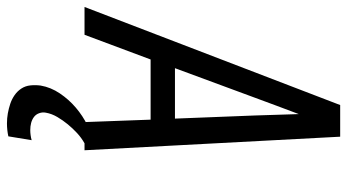

<svg xmlns="http://www.w3.org/2000/svg" viewBox="-255 -532 998 552"><g transform="rotate(90 244.0 -256.0)"><path d="M-12 0 270 -735H361L400 0H319L312 -190H139L68 0ZM309 -260 300 -490Q299 -522 298 -553.5Q297 -585 296 -616Q284 -585 272.5 -553.5Q261 -522 249 -490L164 -260ZM323 223Q308 223 294 220.5Q280 218 266.5 213.5Q253 209 241.5 201Q230 193 222.5 181.5Q215 170 213.5 155.5Q212 141 214 126Q219 97 236.5 71Q254 45 277.5 25Q301 5 328.5 -8.5Q356 -22 385 -30L380 0Q364 9 350.5 21.5Q337 34 325.5 48Q314 62 304.5 78Q295 94 292 111Q290 121 293.5 130.5Q297 140 304.5 145.5Q312 151 321.5 153.5Q331 156 342 156Q349 156 356.5 155Q364 154 371 152L360 219Q351 221 341.5 222Q332 223 323 223Z"/></g></svg>

Font: Iosevka SS04
Style: Italic
Weight: 400
Italic angle: -9°
Monospace: yes
Designer: Belleve Invis
Foundry: Belleve Invis
Version: Version 19.0.0; ttfautohint (v1.8.4)